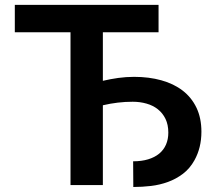

<svg xmlns="http://www.w3.org/2000/svg" viewBox="-20 -747 877 775"><path d="M39.8 -616.8V-727.3H620V-616.8H395.2V-420.8Q425.4 -427.9 457.2 -432.4Q489 -436.8 521.3 -436.8Q581.3 -436.8 631.2 -422.9Q681.1 -409.1 717.2 -381.4Q753.2 -353.7 773.1 -312.1Q793 -270.6 793 -215.2Q793 -150.6 764.9 -100.1Q746.4 -66.8 718.6 -45.6Q690.7 -24.5 658 -12.6Q625.4 -0.7 589.3 3.6Q553.3 7.8 518.1 7.8L517.4 -95.9Q551.5 -95.9 577.9 -103.9Q604.4 -111.9 622.5 -126.8Q640.6 -141.7 650 -163.2Q659.4 -184.7 659.4 -211.6Q659.4 -243.6 648.1 -267Q636.7 -290.5 617.2 -305.9Q597.7 -321.4 571.4 -328.8Q545.1 -336.3 515.6 -336.3Q455.6 -336.3 395.2 -322.1V0H264.6V-616.8Z"/></svg>

Font: Inter P Semi Bold
Style: Regular
Weight: 600
Designer: Rasmus Andersson
Foundry: rsms
Version: Version 3.018;git-588b23468